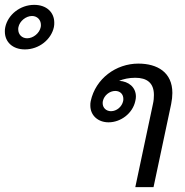

<svg xmlns="http://www.w3.org/2000/svg" viewBox="-290 -770 760 790"><path d="M341.7 0 414.2 -341.7C417.5 -358.3 419.2 -373.3 419.2 -387.5C419.2 -472.5 357.5 -508.3 279.2 -508.3C187.5 -508.3 103.3 -446.7 83.3 -354.2C81.7 -347.5 81.7 -341.7 81.7 -335.8C81.7 -295 113.3 -266.7 156.7 -266.7C206.7 -266.7 255.8 -303.3 266.7 -354.2C268.3 -360.8 269.2 -366.7 269.2 -372.5C269.2 -410.8 240 -435 200 -437.5C218.3 -445 240.8 -450 266.7 -450C314.2 -450 343.3 -429.2 343.3 -379.2C343.3 -368.3 342.5 -355.8 339.2 -341.7L266.7 0ZM184.2 -395.8C204.2 -395.8 217.5 -382.5 217.5 -363.3C217.5 -360 217.5 -357.5 216.7 -354.2C211.7 -330.8 190 -312.5 166.7 -312.5C146.7 -312.5 132.5 -326.7 132.5 -345C132.5 -348.3 132.5 -350.8 133.3 -354.2C138.3 -377.5 160.8 -395.8 184.2 -395.8ZM-158.3 -704.2C-136.7 -704.2 -121.7 -688.3 -121.7 -667.5C-121.7 -664.2 -121.7 -661.7 -122.5 -658.3C-127.5 -633.3 -153.3 -612.5 -178.3 -612.5C-200 -612.5 -215 -628.3 -215 -649.2C-215 -652.5 -215 -655 -214.2 -658.3C-209.2 -683.3 -183.3 -704.2 -158.3 -704.2ZM-149.2 -750C-207.5 -750 -257.5 -709.2 -268.3 -658.3C-270 -651.7 -270 -645.8 -270 -640C-270 -597.5 -238.3 -566.7 -187.5 -566.7C-129.2 -566.7 -79.2 -607.5 -68.3 -658.3C-66.7 -665 -66.7 -670.8 -66.7 -676.7C-66.7 -719.2 -98.3 -750 -149.2 -750Z"/></svg>

Font: BoonHome
Style: Book Oblique
Weight: 400
Italic angle: -12°
Designer: Sungsit Sawaiwan
Foundry: Sungsit Sawaiwan
Version: Version 0.2